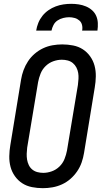

<svg xmlns="http://www.w3.org/2000/svg" viewBox="-20 -975 540 1003"><path d="M204 8Q175 8 147 2.5Q119 -3 96.5 -17.5Q74 -32 58 -54.5Q42 -77 35 -103.5Q28 -130 28.5 -159Q29 -188 34 -217L90 -559Q94 -584 103 -608.5Q112 -633 126.5 -655Q141 -677 161.5 -694.5Q182 -712 205.5 -723Q229 -734 254.5 -738.5Q280 -743 305 -743Q334 -743 362 -737.5Q390 -732 412.5 -717.5Q435 -703 451 -680.5Q467 -658 474 -631.5Q481 -605 480.5 -576Q480 -547 475 -518L419 -176Q415 -151 406.5 -126.5Q398 -102 383 -80Q368 -58 348 -40.5Q328 -23 304 -12Q280 -1 254.5 3.5Q229 8 204 8ZM206 -72Q228 -72 250.5 -80Q273 -88 290.5 -105Q308 -122 317 -144.5Q326 -167 330 -189L387 -531Q389 -547 390 -563Q391 -579 388.5 -594Q386 -609 379 -622.5Q372 -636 360.5 -645.5Q349 -655 334 -659Q319 -663 303 -663Q281 -663 258.5 -655Q236 -647 218.5 -630Q201 -613 192 -590.5Q183 -568 179 -546L122 -204Q120 -188 119.5 -172Q119 -156 121.5 -141Q124 -126 130.5 -112.5Q137 -99 148.5 -89.5Q160 -80 175 -76Q190 -72 206 -72ZM169 -815Q172 -835 180 -855Q188 -875 201.5 -892Q215 -909 233 -921.5Q251 -934 271 -941.5Q291 -949 311.5 -952Q332 -955 352 -955Q372 -955 391.5 -952Q411 -949 429 -941.5Q447 -934 461 -921.5Q475 -909 482.5 -892Q490 -875 491 -855Q492 -835 489 -815H409Q412 -830 408.5 -844.5Q405 -859 394.5 -868Q384 -877 370 -881Q356 -885 341 -885Q326 -885 310 -881Q294 -877 280.5 -868Q267 -859 259.5 -844.5Q252 -830 249 -815Z"/></svg>

Font: Iosevka SS18 Medium
Style: Italic
Weight: 500
Italic angle: -9°
Monospace: yes
Designer: Belleve Invis
Foundry: Belleve Invis
Version: Version 25.1.1; ttfautohint (v1.8.4)